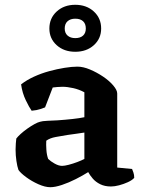

<svg xmlns="http://www.w3.org/2000/svg" viewBox="-20 -778 597 801"><path d="M190 3Q168 3 140 -9.5Q112 -22 89 -39Q66 -56 57 -69Q52 -83 48.5 -106.5Q45 -130 45 -154Q45 -168 46 -179.5Q47 -191 48 -200Q54 -208 66 -219Q78 -230 93.5 -241Q109 -252 123.5 -260Q138 -268 147 -270Q156 -273 177 -274Q198 -275 220 -276Q236 -277 251.5 -278.5Q267 -280 282 -281.5Q297 -283 309.5 -285Q322 -287 332 -289V-393Q310 -405 285 -410.5Q260 -416 241 -416Q232 -416 219.5 -415Q207 -414 200 -413L168 -330Q163 -328 148.5 -323Q134 -318 112 -316Q102 -330 87.5 -360Q73 -390 68 -426Q91 -444 121.5 -458Q152 -472 185 -481Q218 -490 249 -495Q280 -500 303 -500Q327 -500 355.5 -488Q384 -476 410 -458.5Q436 -441 452.5 -421.5Q469 -402 469 -388V-79L531 -73Q533 -68 536.5 -58.5Q540 -49 540 -36Q531 -26 513.5 -18Q496 -10 477 -5Q458 0 443 0Q417 0 398 -9.5Q379 -19 367 -33Q355 -47 348 -60Q326 -46 296.5 -31Q267 -16 238.5 -6.5Q210 3 190 3ZM239 -86Q249 -86 266.5 -90.5Q284 -95 302.5 -102Q321 -109 332 -115V-225Q316 -223 298 -220Q280 -217 262 -215Q237 -211 212.5 -206.5Q188 -202 173 -191Q172 -175 173.5 -153Q175 -131 181 -115Q191 -105 208 -95.5Q225 -86 239 -86ZM294 -562Q247 -562 216.5 -589.5Q186 -617 186 -659Q186 -702 216.5 -730Q247 -758 294 -758Q341 -758 371.5 -730Q402 -702 402 -659Q402 -617 371.5 -589.5Q341 -562 294 -562ZM294 -619Q315 -619 326.5 -629.5Q338 -640 338 -659Q338 -679 326.5 -689.5Q315 -700 294 -700Q274 -700 262 -689.5Q250 -679 250 -659Q250 -640 262 -629.5Q274 -619 294 -619Z"/></svg>

Font: Texturina Medium 12pt
Style: Bold
Weight: 700
Version: Version 1.002